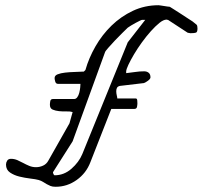

<svg xmlns="http://www.w3.org/2000/svg" viewBox="-20 -708 776 735"><path d="M3 -78Q3 -86 7.5 -93Q12 -100 22 -100Q35 -100 46.5 -95Q58 -90 69 -84Q80 -78 92 -73Q104 -68 118 -68Q132 -68 145 -74Q158 -80 165 -93L246 -236L258 -279Q249 -282 234.5 -281.5Q220 -281 206 -282.5Q192 -284 181.5 -288.5Q171 -293 171 -307Q171 -313 172.5 -321Q174 -329 183 -329H264Q271 -329 276 -336Q281 -343 283.5 -353Q286 -363 287 -372.5Q288 -382 288 -387H202Q194 -387 191.5 -395.5Q189 -404 189 -409Q189 -419 200.5 -423.5Q212 -428 229 -430Q246 -432 265.5 -432.5Q285 -433 301 -434L307 -440Q320 -486 345.5 -530.5Q371 -575 407 -610Q443 -645 488.5 -666.5Q534 -688 587 -688Q589 -688 595 -687Q601 -686 608 -685Q615 -684 621 -683Q627 -682 630 -682Q635 -679 647.5 -671Q660 -663 674 -654Q688 -645 700 -637Q712 -629 717 -626Q729 -617 732.5 -613.5Q736 -610 736 -599Q736 -585 730 -583Q724 -581 712 -581Q710 -581 707.5 -581Q705 -581 703 -582Q700 -582 698 -583L623 -632H621Q620 -632 619.5 -632.5Q619 -633 618 -633Q606 -633 590.5 -620.5Q575 -608 557.5 -588.5Q540 -569 523 -545.5Q506 -522 493 -500Q480 -478 471.5 -460Q463 -442 463 -434V-428Q482 -430 498 -432.5Q514 -435 532 -435Q542 -435 549 -429.5Q556 -424 556 -412Q556 -406 546.5 -399Q537 -392 531 -390L438 -379Q425 -376 425 -359Q425 -351 427 -343Q429 -335 429 -331H500Q505 -331 505.5 -322.5Q506 -314 506 -312Q506 -307 504.5 -299Q503 -291 494 -291H406L326 -87Q310 -45 273.5 -19Q237 7 193 7Q181 7 173.5 4Q166 1 159 -3Q152 -7 145 -11.5Q138 -16 128 -19Q117 -22 96 -24.5Q75 -27 54.5 -32Q34 -37 18.5 -47.5Q3 -58 3 -78ZM183 -46Q183 -45 185 -41Q187 -37 189 -37Q225 -37 253.5 -62Q282 -87 295 -118L469 -546L536 -632H524Q522 -632 515 -628.5Q508 -625 499.5 -620.5Q491 -616 482 -610.5Q473 -605 469 -602Q463 -596 449 -582.5Q435 -569 420.5 -553.5Q406 -538 394.5 -525Q383 -512 382 -508L258 -167L183 -49Z"/></svg>

Font: Miltonian
Style: Regular
Weight: 400
Designer: Pablo Impallari
Foundry: Pablo Impallari
Version: Version 1.008